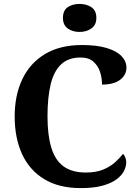

<svg xmlns="http://www.w3.org/2000/svg" viewBox="-20 -955 709 985"><path d="M394.1 10Q282.3 10 206.8 -36Q131.2 -82 93.2 -164.5Q55.3 -247 55.3 -358Q55.3 -466 94.4 -548.5Q133.5 -631 210.5 -677.5Q287.5 -724 400.6 -724Q477.3 -724 527.8 -708.6Q578.3 -693.3 603.5 -666.9Q628.7 -640.5 628.7 -607.9Q628.7 -570.7 596.5 -545.9Q564.2 -521.1 503.4 -521.1Q503.4 -553.9 493.3 -585.7Q483.2 -617.5 459.1 -638.7Q435.1 -660 393.4 -660Q330.6 -660 293.3 -624.6Q256 -589.3 239.8 -521.9Q223.7 -454.5 223.7 -358Q223.7 -262 243.2 -197.6Q262.6 -133.2 306 -101.5Q349.4 -69.9 420.1 -69.9Q472 -69.9 508 -84.5Q544 -99.1 569 -121.3Q593.9 -143.4 610.9 -165.4Q618.4 -159.2 623 -147.1Q627.6 -135 627.6 -122.3Q627.6 -101 616.1 -78Q604.5 -55 577.9 -35Q551.4 -15.1 506.2 -2.5Q461.1 10 394.1 10ZM388.3 -791.1Q352.2 -791.1 327.5 -808.9Q302.9 -826.7 302.9 -863Q302.9 -901.5 327.5 -918.2Q352.2 -934.9 388.3 -934.9Q422.9 -934.9 448.6 -918.2Q474.3 -901.5 474.3 -863Q474.3 -826.7 448.6 -808.9Q422.9 -791.1 388.3 -791.1Z"/></svg>

Font: Noto Serif Malayalam
Style: Regular
Weight: 400
Designer: Indian type Foundry, Jelle Bosma, Monotype Design Team
Foundry: Monotype Imaging Inc.
Version: Version 2.103